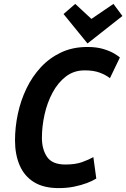

<svg xmlns="http://www.w3.org/2000/svg" viewBox="-20 -950 648 985"><path d="M281 15Q204 15 154.5 -15.5Q105 -46 81 -101.5Q57 -157 57 -230Q57 -297 71.5 -365.5Q86 -434 115.5 -495.5Q145 -557 189.5 -605Q234 -653 293.5 -681Q353 -709 428 -709Q476 -709 510.5 -698.5Q545 -688 566.5 -675Q588 -662 595 -655L544 -549Q522 -566 491 -577.5Q460 -589 414 -589Q359 -589 318 -557.5Q277 -526 249.5 -474.5Q222 -423 208.5 -362Q195 -301 195 -243Q195 -184 221.5 -145Q248 -106 315 -106Q367 -106 401.5 -118.5Q436 -131 459 -144L474 -34Q455 -22 426 -11Q397 0 360.5 7.5Q324 15 281 15ZM429 -727 306 -878 366 -930 449 -853 562 -930 608 -868Z"/></svg>

Font: Ubuntu Sans Mono
Style: Bold Italic
Weight: 700
Italic angle: -13.5°
Monospace: yes
Designer: Dalton Maag Ltd
Foundry: Dalton Maag Ltd
Version: Version 1.006